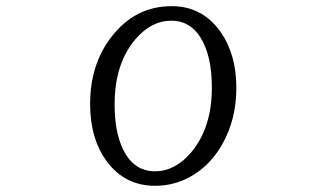

<svg xmlns="http://www.w3.org/2000/svg" viewBox="-20 -580 1040 620"><path d="M534.2 -560.1Q633.3 -560.1 691.9 -477.5Q743.2 -404.8 743.2 -295.9Q743.2 -192.4 695.8 -110.8Q660.6 -50.3 606 -16.1Q548.3 20 481 20Q384.3 20 326.2 -57.1Q271 -130.4 271 -244.6Q271 -371.6 339.4 -460.4Q416 -560.1 534.2 -560.1ZM533.2 -513.2Q467.8 -513.2 416 -451.7Q350.1 -373 350.1 -242.7Q350.1 -155.3 376.5 -99.6Q410.6 -26.9 480.5 -26.9Q545.9 -26.9 597.7 -88.4Q664.1 -167.5 664.1 -296.9Q664.1 -401.4 627 -459.5Q593.3 -513.2 533.2 -513.2Z"/></svg>

Font: BIZ UDPMincho
Style: Regular
Weight: 400
Designer: TypeBank Co., Ltd.
Foundry: Morisawa Inc.
Version: Version 1.06